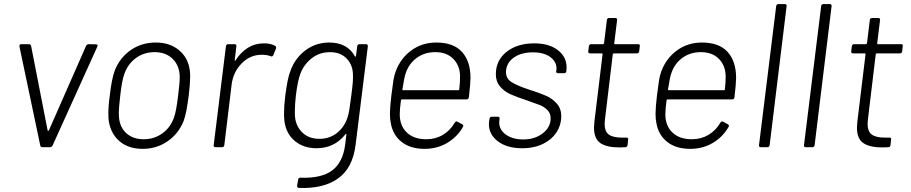

<svg xmlns="http://www.w3.org/2000/svg" viewBox="-20 -720 4455 939"><path d="M177 -8 75 -493V-495Q75 -504 84 -504H121Q129 -504 132 -496L213 -82Q213 -80 215.5 -80Q218 -80 219 -82L401 -496Q406 -504 414 -504L450 -503Q461 -503 456 -492L237 -8Q232 0 224 0H187Q179 0 177 -8Z M512 -128Q510 -139 510 -165Q510 -205 517 -253Q526 -335 542 -377Q567 -439 620 -475.5Q673 -512 742 -512Q810 -512 855 -475Q900 -438 908 -377Q910 -367 910 -343Q910 -313 903 -253Q897 -207 891.5 -179Q886 -151 878 -128Q853 -66 799.5 -29Q746 8 678 8Q609 8 565.5 -28.5Q522 -65 512 -128ZM831 -146Q842 -175 851 -252Q859 -314 859 -343Q859 -397 825.5 -431Q792 -465 736 -465Q684 -465 644.5 -436Q605 -407 588 -358Q576 -325 568 -252Q561 -191 561 -167Q561 -152 562 -146Q566 -97 598.5 -68Q631 -39 683 -39Q735 -39 775 -68.5Q815 -98 831 -146Z M1325 -496Q1332 -494 1330 -483L1317 -451Q1312 -441 1304 -445Q1284 -453 1256 -452Q1202 -451 1161.5 -409.5Q1121 -368 1113 -308L1077 -10Q1075 0 1066 0H1034Q1029 0 1026.5 -3Q1024 -6 1025 -10L1085 -494Q1085 -498 1088 -501Q1091 -504 1096 -504H1128Q1132 -504 1134.5 -501Q1137 -498 1136 -494L1128 -426Q1127 -423 1129 -422.5Q1131 -422 1132 -425Q1157 -464 1192 -486Q1227 -508 1271 -508Q1304 -508 1325 -496Z M1738 -504H1770Q1779 -504 1779 -494L1719 -11Q1705 102 1633 153Q1561 204 1441 199Q1432 197 1433 188L1438 159Q1438 155 1441 152Q1444 149 1449 149Q1552 153 1604.5 113.5Q1657 74 1668 -12L1674 -62Q1675 -65 1673.5 -65.5Q1672 -66 1670 -64Q1616 5 1528 5Q1465 5 1422 -30.5Q1379 -66 1371 -128Q1369 -150 1369 -164Q1369 -200 1375 -251Q1381 -296 1387 -326Q1393 -356 1403 -380Q1426 -439 1476 -475.5Q1526 -512 1590 -512Q1679 -512 1716 -444Q1717 -442 1719 -443Q1721 -444 1721 -446L1727 -494Q1729 -504 1738 -504ZM1698 -252Q1704 -298 1705.5 -320Q1707 -342 1706 -359Q1704 -405 1674 -435Q1644 -465 1594 -465Q1543 -465 1504.5 -435Q1466 -405 1449 -359Q1436 -326 1427 -253Q1422 -209 1422 -174Q1422 -153 1423 -147Q1428 -101 1459.5 -71Q1491 -41 1542 -41Q1593 -41 1629.5 -71Q1666 -101 1680 -147Q1685 -162 1688.5 -184Q1692 -206 1698 -252Z M2204 -120Q2210 -129 2217 -125L2241 -112Q2249 -106 2244 -99Q2216 -50 2167 -21Q2118 8 2056 8Q1987 8 1944 -26Q1901 -60 1891 -119Q1887 -138 1887 -164Q1887 -194 1894 -253Q1900 -302 1904 -327Q1908 -352 1916 -373Q1940 -436 1992.5 -474Q2045 -512 2114 -512Q2198 -512 2239.5 -466Q2281 -420 2281 -339Q2281 -312 2273 -244Q2271 -234 2262 -234H1946Q1942 -234 1941 -230Q1935 -187 1935 -161Q1935 -105 1969.5 -72Q2004 -39 2065 -39Q2110 -39 2146 -60.5Q2182 -82 2204 -120ZM1948 -283Q1947 -279 1951 -279H2222Q2226 -279 2226 -283Q2230 -315 2230 -345Q2230 -398 2197.5 -431.5Q2165 -465 2109 -465Q2056 -465 2017.5 -436.5Q1979 -408 1964 -361Q1957 -343 1948 -283Z M2371 -113Q2371 -121 2372 -126L2374 -139Q2376 -149 2385 -149H2415Q2425 -149 2423 -139L2422 -128Q2419 -104 2432.5 -83.5Q2446 -63 2473.5 -50.5Q2501 -38 2538 -38Q2596 -38 2634.5 -68Q2673 -98 2673 -141Q2673 -166 2657 -182Q2641 -198 2619.5 -206.5Q2598 -215 2554 -230Q2505 -246 2475.5 -259.5Q2446 -273 2425.5 -297Q2405 -321 2405 -357Q2405 -425 2457.5 -466.5Q2510 -508 2593 -508Q2665 -508 2708 -475Q2751 -442 2751 -390Q2751 -380 2750 -375V-372Q2748 -362 2739 -362H2709Q2704 -362 2701.5 -365Q2699 -368 2700 -372L2701 -375Q2706 -413 2674.5 -438.5Q2643 -464 2586 -464Q2532 -464 2496 -440.5Q2460 -417 2455 -377Q2451 -339 2479.5 -320Q2508 -301 2570 -281Q2623 -264 2652 -251Q2681 -238 2703 -213.5Q2725 -189 2725 -151Q2725 -141 2724 -135Q2716 -72 2664 -33.5Q2612 5 2534 5Q2460 5 2415.5 -28.5Q2371 -62 2371 -113Z M3095 -459H2982Q2979 -459 2977 -455L2939 -139Q2937 -121 2937 -115Q2937 -77 2957.5 -62Q2978 -47 3021 -47H3044Q3054 -47 3052 -37L3049 -10Q3047 0 3038 0L3009 1Q2948 1 2916.5 -20Q2885 -41 2885 -97Q2885 -105 2887 -125L2927 -455Q2927 -459 2924 -459H2865Q2861 -459 2858.5 -462Q2856 -465 2857 -469L2860 -494Q2862 -504 2871 -504H2929Q2932 -504 2934 -508L2948 -622Q2948 -626 2951 -629Q2954 -632 2958 -632H2990Q2994 -632 2996.5 -629Q2999 -626 2998 -622L2984 -508Q2984 -504 2987 -504H3101Q3111 -504 3109 -494L3106 -469Q3106 -465 3103 -462Q3100 -459 3095 -459Z M3503 -120Q3509 -129 3516 -125L3540 -112Q3548 -106 3543 -99Q3515 -50 3466 -21Q3417 8 3355 8Q3286 8 3243 -26Q3200 -60 3190 -119Q3186 -138 3186 -164Q3186 -194 3193 -253Q3199 -302 3203 -327Q3207 -352 3215 -373Q3239 -436 3291.5 -474Q3344 -512 3413 -512Q3497 -512 3538.5 -466Q3580 -420 3580 -339Q3580 -312 3572 -244Q3570 -234 3561 -234H3245Q3241 -234 3240 -230Q3234 -187 3234 -161Q3234 -105 3268.5 -72Q3303 -39 3364 -39Q3409 -39 3445 -60.5Q3481 -82 3503 -120ZM3247 -283Q3246 -279 3250 -279H3521Q3525 -279 3525 -283Q3529 -315 3529 -345Q3529 -398 3496.5 -431.5Q3464 -465 3408 -465Q3355 -465 3316.5 -436.5Q3278 -408 3263 -361Q3256 -343 3247 -283Z M3692 -10 3776 -690Q3776 -694 3779 -697Q3782 -700 3787 -700H3819Q3823 -700 3825.5 -697Q3828 -694 3827 -690L3744 -10Q3742 0 3733 0H3701Q3696 0 3693.5 -3Q3691 -6 3692 -10Z M3912 -10 3996 -690Q3996 -694 3999 -697Q4002 -700 4007 -700H4039Q4043 -700 4045.5 -697Q4048 -694 4047 -690L3964 -10Q3962 0 3953 0H3921Q3916 0 3913.5 -3Q3911 -6 3912 -10Z M4381 -459H4268Q4265 -459 4263 -455L4225 -139Q4223 -121 4223 -115Q4223 -77 4243.5 -62Q4264 -47 4307 -47H4330Q4340 -47 4338 -37L4335 -10Q4333 0 4324 0L4295 1Q4234 1 4202.5 -20Q4171 -41 4171 -97Q4171 -105 4173 -125L4213 -455Q4213 -459 4210 -459H4151Q4147 -459 4144.5 -462Q4142 -465 4143 -469L4146 -494Q4148 -504 4157 -504H4215Q4218 -504 4220 -508L4234 -622Q4234 -626 4237 -629Q4240 -632 4244 -632H4276Q4280 -632 4282.5 -629Q4285 -626 4284 -622L4270 -508Q4270 -504 4273 -504H4387Q4397 -504 4395 -494L4392 -469Q4392 -465 4389 -462Q4386 -459 4381 -459Z"/></svg>

Font: Barlow Light
Style: Italic
Weight: 300
Italic angle: -7°
Designer: Jeremy Tribby
Foundry: Tribby Type
Version: Version 1.408